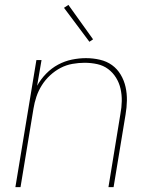

<svg xmlns="http://www.w3.org/2000/svg" viewBox="-20 -766 640 786"><path d="M43 0 129 -520H150L132 -415Q147 -442 169 -464.5Q191 -487 218 -501.5Q245 -516 274.5 -522Q304 -528 332 -528Q361 -528 389 -521.5Q417 -515 438.5 -499.5Q460 -484 474 -460.5Q488 -437 494 -410Q500 -383 499.5 -354.5Q499 -326 494 -297L445 0H424L473 -300Q478 -326 478.5 -352Q479 -378 473.5 -402.5Q468 -427 455 -448Q442 -469 422.5 -483.5Q403 -498 378 -503.5Q353 -509 326 -509Q302 -509 276.5 -504.5Q251 -500 228 -488Q205 -476 185 -457.5Q165 -439 151 -416.5Q137 -394 129 -370Q121 -346 117 -321L64 0ZM346 -595 242 -734 260 -746 361 -605Z"/></svg>

Font: Iosevka SS04 Thin Extended
Style: Italic
Weight: 100
Width: 7
Italic angle: -9°
Monospace: yes
Designer: Belleve Invis
Foundry: Belleve Invis
Version: Version 19.0.0; ttfautohint (v1.8.4)